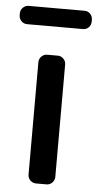

<svg xmlns="http://www.w3.org/2000/svg" viewBox="-64 -784 416 817"><g transform="rotate(5 144.0 -375.0)"><path d="M122.1 0Q107.4 0 97.2 -10.3Q86.9 -20.5 86.9 -35.2V-515.6Q86.9 -529.3 97.2 -539.6Q107.4 -549.8 122.1 -549.8H167Q180.7 -549.8 190.9 -539.6Q201.2 -529.3 201.2 -515.6V-35.2Q201.2 -20.5 190.9 -10.3Q180.7 0 167 0ZM25.4 -671.9Q10.7 -671.9 0.5 -682.1Q-9.8 -692.4 -9.8 -707V-714.8Q-9.8 -729.5 0.5 -739.7Q10.7 -750 25.4 -750H263.7Q278.3 -750 288.1 -739.7Q297.9 -729.5 297.9 -714.8V-707Q297.9 -692.4 288.1 -682.1Q278.3 -671.9 263.7 -671.9Z"/></g></svg>

Font: Gen Jyuu GothicL Medium
Style: Regular
Weight: 500
Designer: [Source Han Sans]
Ryoko NISHIZUKA  (kana & ideographs); Paul D. Hunt (Latin, Greek & Cyrillic); Wenlong ZHANG  (bopomofo
Version: Version 1.002.20150607